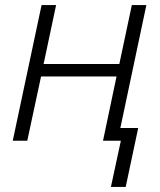

<svg xmlns="http://www.w3.org/2000/svg" viewBox="-20 -552 628 753"><path d="M415 181 454 0H384L437 -252H141L87 0H30L143 -532H200L151 -301H448L497 -532H554L452 -50H522L473 181Z"/></svg>

Font: Noto Sans UI Light
Style: Italic
Weight: 300
Italic angle: -12°
Designer: Monotype Design Team
Foundry: Monotype Imaging Inc.
Version: Version 1.901